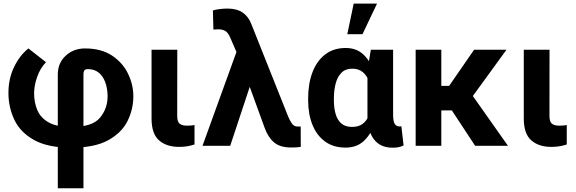

<svg xmlns="http://www.w3.org/2000/svg" viewBox="-20 -802 3170 1056"><path d="M297.9 233.4V-392.6Q297.9 -455.6 341.3 -495.6Q384.8 -535.6 447.3 -535.6Q537.1 -535.6 596.2 -496.3Q655.3 -457 684.3 -396.5Q713.4 -335.9 713.4 -272.9Q713.4 -200.7 681.2 -136Q648.9 -71.3 574.5 -30.5Q500 10.3 372.1 10.3Q242.7 10.3 167 -32.2Q91.3 -74.7 58.8 -143.6Q26.4 -212.4 26.4 -291Q26.4 -369.1 57.4 -433.3Q88.4 -497.6 136.2 -535.6L232.9 -460Q200.7 -425.8 184.6 -379.9Q168.5 -334 167.5 -291Q167.5 -237.8 185.8 -195.3Q204.1 -152.8 248.8 -128.2Q293.5 -103.5 372.1 -103.5Q487.3 -103.5 529.5 -154.1Q571.8 -204.6 571.8 -272.9Q571.3 -316.4 558.8 -350.1Q546.4 -383.8 522.5 -402.8Q498.5 -421.9 463.9 -421.9Q447.3 -421.9 443.1 -413.1Q439 -404.3 439 -396.5V233.4Z M813.5 -528.3H955.1L954.6 -165.5Q954.6 -132.3 968.3 -121.6Q981.9 -110.8 1008.8 -110.8Q1021.5 -110.8 1032 -111.8Q1042.5 -112.8 1049.8 -114.3V-7.3Q1032.2 -1.5 1011.5 2.2Q990.7 5.9 964.8 5.9Q895.5 5.9 854.5 -30.3Q813.5 -66.4 813.5 -150.4Z M1358.4 -338.9 1246.1 0H1093.7L1290 -542.5L1386.2 -540.5ZM1230 -754.9Q1283.2 -754.9 1314.9 -732.7Q1346.7 -710.4 1361.8 -670.9L1565.9 -158.7Q1574.7 -137.7 1586.2 -121.8Q1597.7 -106 1617.2 -106Q1621.6 -106 1625.7 -106Q1629.9 -106 1633.8 -106L1634.3 5.9Q1624 7.8 1610.8 8.5Q1597.7 9.3 1581.1 9.3Q1520.5 9.3 1487.3 -18.8Q1454.1 -46.9 1435.1 -100.1L1300.8 -469.2L1245.6 -596.7Q1235.4 -621.1 1220.2 -630.9Q1205.1 -640.6 1182.6 -640.6Q1175.8 -640.6 1168.9 -640.4Q1162.1 -640.1 1153.8 -639.2L1150.9 -744.6Q1166 -749.5 1189.2 -752.2Q1212.4 -754.9 1230 -754.9Z M1674.8 -250.5V-260.7Q1674.8 -341.8 1698.5 -404.3Q1722.2 -466.8 1768.3 -502.4Q1814.5 -538.1 1881.3 -538.1Q1940.4 -538.1 1978.5 -502.4Q2016.6 -466.8 2038.1 -405.3Q2059.6 -343.7 2068.4 -266.1V-249Q2059.6 -174.8 2038.1 -116.5Q2016.6 -58.1 1978.3 -24.2Q1939.9 9.8 1880.4 9.8Q1814 9.8 1768.1 -23.4Q1722.2 -56.6 1698.5 -115.5Q1674.8 -174.3 1674.8 -250.5ZM1816.4 -260.7V-250.5Q1816.4 -208.5 1825.9 -175.3Q1835.4 -142.1 1857.2 -123Q1878.9 -104 1916 -104Q1952.6 -104 1975.1 -121.1Q1997.6 -138.2 2009.5 -168.7Q2021.5 -199.2 2026.4 -238.8V-273.4Q2022.5 -317.9 2010.5 -351.8Q1998.5 -385.7 1975.8 -405Q1953.1 -424.3 1917 -424.3Q1880.4 -424.3 1858.2 -402.1Q1835.9 -379.9 1826.2 -342.8Q1816.4 -305.7 1816.4 -260.7ZM2019.5 -528.3H2142.1V-171.4Q2142.1 -133.8 2151.4 -120.1Q2160.6 -106.4 2177.2 -106.4Q2180.7 -106.4 2183.1 -106.9Q2185.5 -107.4 2187.5 -107.9L2199.7 -2Q2183.6 5.9 2169.2 8.1Q2154.8 10.3 2138.2 10.3Q2099.6 10.3 2071 -5.6Q2042.5 -21.5 2024.7 -54.2Q2006.8 -86.9 2001 -138.7V-415ZM1890.1 -613.8 1925.3 -782.2H2053.7L1973.6 -613.8Z M2407.2 -528.3V0H2266.1V-528.3ZM2765.6 -528.3 2523 -194.8H2381.3L2364.3 -329.6H2450.2L2587.4 -528.3ZM2593.3 0 2447.8 -221.2 2569.3 -290 2773.9 0Z M2860.8 -528.3H3002.4L3002 -165.5Q3002 -132.3 3015.6 -121.6Q3029.3 -110.8 3056.2 -110.8Q3068.8 -110.8 3079.3 -111.8Q3089.8 -112.8 3097.2 -114.3V-7.3Q3079.6 -1.5 3058.8 2.2Q3038.1 5.9 3012.2 5.9Q2942.9 5.9 2901.9 -30.3Q2860.8 -66.4 2860.8 -150.4Z"/></svg>

Font: RobotoDEMO
Style: Regular
Weight: 400
Designer: Christian Robertson
Foundry: Google
Version: Version 2.136